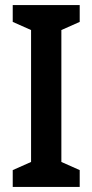

<svg xmlns="http://www.w3.org/2000/svg" viewBox="-20 -800 363 754"><path d="M293 -66V-132L221 -164V-682L293 -714V-780H30V-714L102 -682V-164L30 -132V-66Z"/></svg>

Font: Noto Sans Malayalam UI Condensed SemiBold
Style: Regular
Weight: 600
Width: 3
Designer: Jelle Bosma - Monotype Design Team
Foundry: Monotype Imaging Inc.
Version: Version 2.104